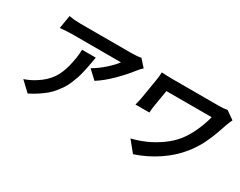

<svg xmlns="http://www.w3.org/2000/svg" viewBox="-92 -1176 2107 1686"><g transform="rotate(30 962.0 -332.5)"><path d="M469.8 -518.1H608.7Q600.5 -469.5 595.2 -440.2Q589.8 -410.9 580.1 -367Q570.3 -323.2 560.9 -295.1Q551.5 -267 535.9 -228.7Q520.2 -190.3 502.5 -163.5Q484.7 -136.7 459.3 -104.4Q433.9 -72.1 403.8 -46.9Q373.6 -21.7 334.2 4.6Q294.7 30.9 248.2 54L152 -36.9Q210.9 -56.8 262.1 -89.8Q302.2 -114.7 332.4 -143.1Q362.6 -171.5 383.3 -201.2Q404.1 -230.8 419.6 -268.5Q435 -306.1 444.6 -343.9Q454.2 -381.7 462.4 -432.2Q469.8 -476.9 469.8 -518.1ZM956 -718 1020.2 -647Q992.9 -621.8 975.1 -598Q923.3 -530.5 848 -455.8Q772.7 -381 700.6 -335.9L615.8 -415.1Q674.7 -448.2 734.4 -501.4Q794 -554.7 821 -593H323.2Q288.4 -593 204.9 -585.9L226.9 -719.1Q284.8 -709.2 342.3 -709.2H857.2Q881.4 -709.2 912.3 -711.5Q943.2 -713.8 956 -718Z M1841.6 -698.9 1924 -641Q1912.3 -617.5 1896.3 -576Q1885.3 -543.3 1880.9 -530Q1876.4 -516.7 1864.2 -483Q1851.9 -449.2 1843.8 -429.9Q1835.6 -410.5 1821 -378.9Q1806.5 -347.3 1793 -324Q1779.5 -300.8 1761.4 -273.3Q1743.3 -245.7 1723.7 -221.9Q1649.5 -129.3 1544.2 -58.6Q1438.9 12.1 1316.1 52.9L1227.3 -56.1Q1297.6 -72.8 1366.7 -103Q1435.7 -133.2 1503.7 -181.3Q1571.7 -229.4 1617.5 -286.9Q1661.6 -343 1696.2 -418Q1730.8 -492.9 1752.1 -573.9H1293L1266.3 -414.1Q1258.9 -371.8 1257.5 -335.9H1116.5Q1129.6 -384.6 1134.6 -414.1L1168 -616.1Q1173.7 -648.4 1176.1 -696Q1232.2 -692.1 1292.6 -692.1H1749.6Q1806.5 -692.1 1841.6 -698.9Z"/></g></svg>

Font: Karasuma Gothic
Style: Bold Italic
Weight: 700
Italic angle: 9.39998°
Designer: Rasmus Andersson / Ryoko Nishizuka
Foundry: Genbu
Version: Version 1.00